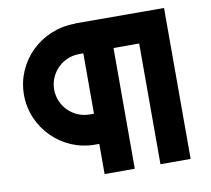

<svg xmlns="http://www.w3.org/2000/svg" viewBox="-78 -789 964 877"><g transform="rotate(-10 404.0 -350.5)"><path d="M737 -700 324 -701V-700C164 -700 38 -574 38 -420C38 -266 164 -140 318 -140H338V0H478V-560H597V0H737ZM338 -560V-280H318C241 -280 178 -343 178 -420C178 -497 241 -560 318 -560Z"/></g></svg>

Font: Righteous
Style: Regular
Weight: 400
Designer: Astigmatic (AOETI)
Foundry: Astigmatic (AOETI)
Version: Version 1.000